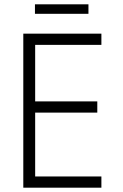

<svg xmlns="http://www.w3.org/2000/svg" viewBox="-20 -870 570 890"><path d="M142 -806H390V-850H142ZM88 0H450V-52H143V-348H431V-400H143V-662H450V-714H88Z"/></svg>

Font: Noto Sans Mono Condensed Light
Style: Regular
Weight: 300
Width: 3
Designer: Monotype Design Team
Foundry: Monotype Imaging Inc.
Version: Version 2.014